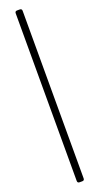

<svg xmlns="http://www.w3.org/2000/svg" viewBox="-176 -729 493 951"><g transform="rotate(-20 70.0 -254.0)"><path d="M51.8 187.5V-695.8Q51.8 -707 63 -707H77.1Q88.4 -707 88.4 -695.8V187.5Q88.4 198.7 77.1 198.7H63Q51.8 198.7 51.8 187.5Z"/></g></svg>

Font: UnifrakturMaguntia16
Style: Book
Weight: 400
Designer: j. 'mach' wust, Gerrit Ansmann, Georg Duffner, based on a font by Peter Wiegel, original typeface by Carl Albert Fahrenw
Version: Version 2017-03-19